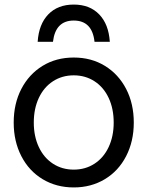

<svg xmlns="http://www.w3.org/2000/svg" viewBox="-20 -809 646 841"><path d="M40 -272Q40 -355 73.5 -419.5Q107 -484 166.5 -520.5Q226 -557 303 -557Q380 -557 439.5 -520.5Q499 -484 532.5 -419.5Q566 -355 566 -272Q566 -190 532.5 -125Q499 -60 439 -24Q379 12 303 12Q227 12 167 -24Q107 -60 73.5 -125Q40 -190 40 -272ZM303 -66Q354 -66 394 -92Q434 -118 456 -165Q478 -212 478 -272Q478 -333 456 -380Q434 -427 394 -453Q354 -479 303 -479Q252 -479 212 -453Q172 -427 150 -380Q128 -333 128 -272Q128 -212 150 -165Q172 -118 212 -92Q252 -66 303 -66ZM303 -789Q373 -789 414.5 -746Q456 -703 461 -626H394Q384 -719 303 -719Q223 -719 212 -626H145Q150 -703 191.5 -746Q233 -789 303 -789Z"/></svg>

Font: Application
Style: Regular
Weight: 400
Designer: Wei Huang
Foundry: Wei Huang
Version: Version 0.012